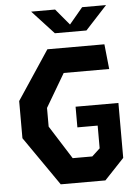

<svg xmlns="http://www.w3.org/2000/svg" viewBox="-61 -986 743 1033"><g transform="rotate(-5 310.0 -469.5)"><path d="M40.8 -265V-465.8L216.2 -730H524.2L538.3 -595.4H292.6L186.8 -415.8V-315L300.9 -134.6H406.7L450 -174.7V-337.4L484.8 -297.4H340.5V-409H571.8V-112.4L465.8 0H224.6ZM263.9 -812.5H434.4L551.4 -939.4H422.2L349.2 -852.1L276.2 -939.4H146.9Z"/></g></svg>

Font: Monaspace Krypton Var
Style: Regular
Weight: 400
Designer: Riley Cran and the Lettermatic Team
Version: Version 1.101 (Monaspace Krypton Var)